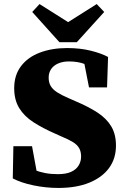

<svg xmlns="http://www.w3.org/2000/svg" viewBox="-20 -909 625 947"><path d="M268 18Q207 18 146 5.5Q85 -7 43 -29L46 -188H138L167 -30L95 -42V-96Q121 -82 147.5 -71.5Q174 -61 202.5 -55.5Q231 -50 265 -50Q306 -50 331 -61.5Q356 -73 368 -93Q380 -113 380 -137Q380 -161 370.5 -178Q361 -195 340 -208Q319 -221 285 -235L254 -249Q192 -276 146 -305.5Q100 -335 75 -375.5Q50 -416 50 -474Q50 -538 83.5 -582.5Q117 -627 176.5 -649.5Q236 -672 311 -672Q375 -672 427.5 -659Q480 -646 513 -628L508 -478H419L390 -626L467 -612V-558Q431 -580 398 -593Q365 -606 320 -606Q290 -606 267 -596Q244 -586 232 -568Q220 -550 220 -526Q220 -502 230 -485Q240 -468 261.5 -454Q283 -440 318 -425L352 -410Q416 -383 460.5 -354Q505 -325 528.5 -286Q552 -247 552 -191Q552 -127 518 -80.5Q484 -34 420.5 -8Q357 18 268 18ZM175 -889 360 -772H272L457 -889L494 -850L359 -701H273L139 -850Z"/></svg>

Font: Source Serif 4 ExtraBold
Style: Regular
Weight: 800
Designer: Frank Grießhammer
Foundry: Adobe Systems Incorporated
Version: Version 4.004;hotconv 1.0.116;makeotfexe 2.5.65601